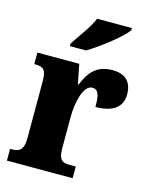

<svg xmlns="http://www.w3.org/2000/svg" viewBox="-115 -842 726 917"><g transform="rotate(15 248.0 -383.0)"><path d="M158 -619V-606H238C300 -643 400 -721 422 -756V-766H250C232 -721 184 -659 158 -619ZM9 0H334V-58H302C269 -58 249 -66 249 -125V-277C249 -358 271 -442 313 -442C346 -442 351 -412 351 -357C429 -357 482 -385 482 -454C482 -508 455 -548 386 -548C317 -548 276 -516 246 -440H242L223 -536H16V-479H20C59 -479 76 -470 76 -411V-130C76 -67 53 -58 13 -58H9Z"/></g></svg>

Font: Noto Serif Armenian Condensed Black
Style: Regular
Weight: 900
Width: 3
Designer: Monotype Design Team
Foundry: Monotype Imaging Inc.
Version: Version 2.008